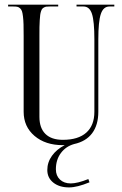

<svg xmlns="http://www.w3.org/2000/svg" viewBox="-20 -619 527 828"><path d="M278 189.2Q236 189.2 210 168.6Q184 148 184 114.2Q184 80.8 204.1 52.8Q224.2 24.8 259 7H251Q175.8 7 128.9 -32.9Q82 -72.8 82 -137V-464Q82 -494.8 81.5 -513.5Q81 -532.2 79.1 -547.9Q77.2 -563.5 74.6 -570.9Q72 -578.2 66.4 -583.4Q60.8 -588.5 54.2 -589.8Q47.8 -591 37 -591H15V-599H231V-591H194Q186 -591 180.6 -590.4Q175.2 -589.8 170.2 -587.1Q165.2 -584.5 162.4 -581.2Q159.5 -578 157 -570.5Q154.5 -563 153.4 -554.8Q152.2 -546.5 151.4 -532.1Q150.5 -517.8 150.2 -502.5Q150 -487.2 150 -464V-115Q150 -66.8 175.9 -41.4Q201.8 -16 251 -16Q317.5 -16 352.2 -47.1Q387 -78.2 387 -137V-449Q387 -527.2 376.6 -559.1Q366.2 -591 340 -591H310V-599H473V-591H452Q425.8 -591 414.9 -559Q404 -527 404 -449V-137Q404 -79.8 377.2 -44.2Q350.5 -8.8 299.5 2.2Q264 12.2 242.5 41.1Q221 70 221 111.2Q221 138.8 238.6 155.4Q256.2 172 285 172Q313.8 172 361 153.2L366 167.2Q312.5 189.2 278 189.2Z"/></svg>

Font: FogtwoNo5
Style: Regular
Weight: 400
Designer: gluk (gluksza@wp.pl)
Foundry: gluk (gluksza@wp.pl)
Version: Version 0.87